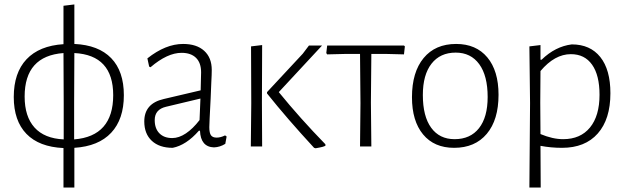

<svg xmlns="http://www.w3.org/2000/svg" viewBox="-20 -660 2820 865"><path d="M315 6V185H266V7Q156 2 99 -57Q42 -116 42 -223Q42 -332 99.5 -393Q157 -454 266 -461V-634L315 -640V-462Q424 -457 481 -398Q538 -339 538 -231Q538 -123 481 -62Q424 -1 315 6ZM490 -231Q490 -412 315 -421L314 -199V-32Q402 -39 446 -89Q490 -139 490 -231ZM267 -32V-195L266 -421Q91 -408 91 -225Q91 -135 135.5 -85.5Q180 -36 267 -32Z M934 -345Q934 -324 932 -289.5Q930 -255 929 -216Q923 -102 923 -87Q923 -61 930.5 -50.5Q938 -40 956 -40Q974 -40 994 -50L1001 -45L995 -12Q971 3 944 4Q884 2 881 -71H876Q819 -6 758 6Q698 6 664 -25.5Q630 -57 630 -113Q630 -194 718 -214L884 -253L886 -334Q886 -377 863 -399.5Q840 -422 798 -422Q734 -422 658 -357L652 -360L644 -397Q726 -462 805 -462Q866 -462 900 -431Q934 -400 934 -345ZM677 -119Q677 -81 698 -59.5Q719 -38 756 -38Q786 -38 817.5 -59Q849 -80 879 -119L883 -216L728 -179Q677 -167 677 -119Z M1161 -457 1160 -198 1161 0H1110L1112 -195L1111 -451ZM1446 -10V-3Q1435 2 1420.5 4.5Q1406 7 1402 8L1395 6Q1274 -125 1183 -239V-245L1344 -418L1372 -455H1431L1236 -245Q1332 -127 1446 -10Z M1720 -417H1653L1651 -198L1653 0H1602L1604 -195L1602 -417H1536L1454 -415L1450 -421L1454 -455H1800L1804 -451L1800 -415Z M2226 -233Q2226 -120 2173 -57Q2120 6 2026 6Q1936 6 1886 -54.5Q1836 -115 1836 -222Q1836 -335 1888.5 -398.5Q1941 -462 2035 -462Q2125 -462 2175.5 -401.5Q2226 -341 2226 -233ZM1885 -232Q1885 -136 1922.5 -84.5Q1960 -33 2028 -33Q2099 -33 2138 -82.5Q2177 -132 2177 -223Q2177 -319 2139 -371Q2101 -423 2033 -423Q1963 -423 1924 -373Q1885 -323 1885 -232Z M2730 -240Q2730 -123 2673 -58.5Q2616 6 2512 6Q2462 6 2415 -3L2416 185H2365L2368 -195L2365 -451L2415 -457V-391H2420Q2482 -451 2556 -460Q2639 -460 2684.5 -403Q2730 -346 2730 -240ZM2681 -233Q2681 -321 2647.5 -368.5Q2614 -416 2552 -416Q2479 -416 2415 -340L2414 -198L2415 -56Q2470 -33 2517 -33Q2595 -33 2638 -85.5Q2681 -138 2681 -233Z"/></svg>

Font: t
Style: Regular
Weight: 300
Designer: Juan Pablo del Peral
Foundry: Huerta Tipografica
Version: Version 2.004; ttfautohint (v1.8.1)